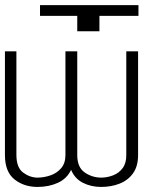

<svg xmlns="http://www.w3.org/2000/svg" viewBox="-31 -732 577 762"><path d="M228.7 -528.4H275.6V-116.5Q275.6 -68.2 304.9 -47.8Q334.2 -27.3 370.7 -27Q395.2 -27.3 418.1 -36.2Q441.1 -45.1 455.8 -64.8Q470.5 -84.5 470.2 -116.5V-528.4H517V-116.5Q517 -72.1 497 -44.2Q476.9 -16.3 443.7 -3.2Q410.5 9.9 370.7 9.9Q330.6 9.9 298.3 -6.4Q266 -22.7 251.1 -57.9Q234.4 -22.7 198.5 -6.4Q162.6 9.9 117.9 9.9Q63.9 9.9 26.3 -20.2Q-11.4 -50.4 -11.4 -116.5V-528.4H34.1V-116.5Q34.4 -66.4 61.1 -46.9Q87.7 -27.3 117.9 -27Q144.5 -27.3 169.9 -36.2Q195.3 -45.1 212 -64.8Q228.7 -84.5 228.7 -116.5ZM275.6 -669H127.8V-711.6H518.5V-669H363.6V-608H275.6Z"/></svg>

Font: Inter UI Thin
Style: Regular
Weight: 100
Designer: Rasmus Andersson
Foundry: rsms
Version: 3.2;8d6f07862